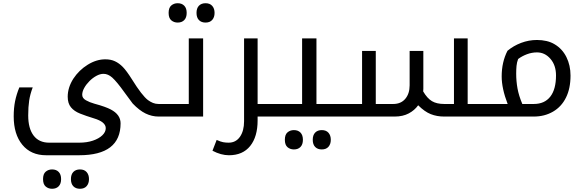

<svg xmlns="http://www.w3.org/2000/svg" viewBox="-20 -723 3624 1191"><path d="M303 448Q280 448 263.5 434Q247 420 247 388Q247 356 263.5 342Q280 328 303 328Q329 328 344 343.5Q359 359 359 388Q359 417 344 432.5Q329 448 303 448ZM476 448Q450 448 435 432.5Q420 417 420 388Q420 359 435 343.5Q450 328 476 328Q503 328 517.5 344.5Q532 361 532 388Q532 415 517.5 431.5Q503 448 476 448Z M266 240Q172 240 118.5 175Q65 110 65 -1Q65 -53 73.5 -95Q82 -137 100 -181H183Q167 -139 161 -99.5Q155 -60 155 -7Q155 74 188.5 118Q222 162 285 162H471Q519 162 556 149.5Q593 137 614.5 116.5Q636 96 636 72Q636 33 562 11Q513 -4 476.5 -18.5Q440 -33 420 -57.5Q400 -82 400 -123Q400 -180 435 -235Q470 -288 524 -321.5Q578 -355 633 -355Q668 -355 693 -343Q719 -331 742 -307.5Q765 -284 799 -230Q861 -130 898 -102Q913 -91 929 -84.5Q945 -78 964 -78H969Q974 -78 974 -74V-5Q974 0 969 0H964Q922 0 883 -19Q844 -38 803 -81Q793 -93 752 -150Q705 -216 676 -242Q650 -265 622 -265Q601 -265 578 -252.5Q555 -240 535 -220Q515 -200 502.5 -177.5Q490 -155 490 -135Q490 -114 513 -101Q536 -88 565 -80Q602 -70 627 -61Q652 -52 667 -44Q728 -12 728 42Q728 240 471 240Z M1082 -583Q1059 -583 1042.5 -597Q1026 -611 1026 -643Q1026 -675 1042.5 -689Q1059 -703 1082 -703Q1108 -703 1123 -687.5Q1138 -672 1138 -643Q1138 -614 1123 -598.5Q1108 -583 1082 -583ZM1255 -583Q1229 -583 1214 -598.5Q1199 -614 1199 -643Q1199 -672 1214 -687.5Q1229 -703 1255 -703Q1282 -703 1296.5 -686.5Q1311 -670 1311 -643Q1311 -616 1296.5 -599.5Q1282 -583 1255 -583Z M959 0Q954 0 954 -5V-74Q954 -78 959 -78H1151V-485H1240V0Z M1578 0V24Q1578 125 1532 182.5Q1486 240 1400 240Q1351 240 1298 212L1324 145Q1348 156 1364 159Q1380 162 1398 162Q1443 162 1468.5 125.5Q1494 89 1494 29V-485H1578V-78H1702Q1707 -78 1707 -74V-5Q1707 0 1702 0Z M1803 204Q1780 204 1763.5 190Q1747 176 1747 144Q1747 112 1763.5 98Q1780 84 1803 84Q1829 84 1844 99.5Q1859 115 1859 144Q1859 173 1844 188.5Q1829 204 1803 204ZM1976 204Q1950 204 1935 188.5Q1920 173 1920 144Q1920 115 1935 99.5Q1950 84 1976 84Q2003 84 2017.5 100.5Q2032 117 2032 144Q2032 171 2017.5 187.5Q2003 204 1976 204Z M1692 0Q1687 0 1687 -5V-74Q1687 -78 1692 -78H1854V-485H1943V-78H2093Q2098 -78 2098 -74V-5Q2098 0 2093 0Z M2735 0Q2690 0 2652 -15Q2614 -30 2574 -70Q2552 -39 2515.5 -19.5Q2479 0 2428 0H2083Q2078 0 2078 -5V-74Q2078 -78 2083 -78H2226V-407H2311V-78H2419Q2467 -78 2494 -110Q2521 -142 2521 -194V-407H2606V-189Q2606 -181 2606 -172.5Q2606 -164 2605 -156Q2630 -113 2659.5 -95.5Q2689 -78 2735 -78H2796V-485H2881V-78H3015Q3020 -78 3020 -74V-5Q3020 0 3015 0Z M3005 0Q3000 0 3000 -5V-74Q3000 -78 3005 -78H3129Q3092 -174 3092 -249Q3092 -338 3128 -408Q3165 -439 3212.5 -457Q3260 -475 3311 -475Q3342 -475 3370 -468.5Q3398 -462 3421 -448Q3468 -420 3493.5 -369Q3519 -318 3519 -254Q3519 -174 3491 -118Q3463 -61 3410.5 -30.5Q3358 0 3291 0ZM3182 -266Q3182 -220 3190 -175Q3198 -130 3220 -78H3291Q3358 -78 3393.5 -123.5Q3429 -169 3429 -255Q3429 -318 3394.5 -358Q3360 -398 3311 -398Q3279 -398 3248.5 -386.5Q3218 -375 3194 -357Q3186 -336 3184 -314Q3182 -292 3182 -266Z"/></svg>

Font: Noto Kufi Arabic
Style: Regular
Weight: 400
Designer: Monotype Design Team, David Williams, Khaled Hosny
Foundry: Google LLC
Version: Version 2.109; ttfautohint (v1.8.4.7-5d5b)